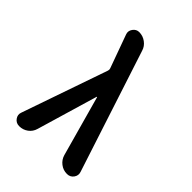

<svg xmlns="http://www.w3.org/2000/svg" viewBox="-213 -828 926 926"><g transform="rotate(45 250.0 -365.0)"><path d="M90.8 0Q69.3 0 57.1 -17.1Q44.9 -34.2 51.8 -52.7L204.1 -492.2Q207 -500 204.1 -507.8L142.6 -677.7Q135.7 -696.3 147.9 -713.4Q160.2 -730.5 179.7 -730.5Q205.1 -730.5 225.6 -715.3Q246.1 -700.2 252.9 -676.8L456.1 -53.7Q462.9 -34.2 450.7 -17.1Q438.5 0 417 0H416Q390.6 0 370.6 -15.6Q350.6 -31.2 343.8 -54.7L257.8 -364.3Q257.8 -365.2 255.9 -365.2Q254.9 -365.2 254.9 -364.3L163.1 -53.7Q156.2 -29.3 136.2 -14.6Q116.2 0 90.8 0Z"/></g></svg>

Font: Rounded Mgen+ 2m medium
Style: Regular
Weight: 500
Designer: [Source Han Sans]
Ryoko NISHIZUKA  (kana & ideographs); Paul D. Hunt (Latin, Greek & Cyrillic); Wenlong ZHANG  (bopomofo
Version: Version 1.059.20150602